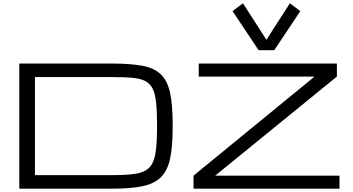

<svg xmlns="http://www.w3.org/2000/svg" viewBox="-20 -1131 2117 1151"><path d="M95.7 0V-750H652.3Q762.2 -750 833 -736.8Q903.8 -723.6 943.6 -685.8Q983.4 -647.9 999.3 -575.7Q1015.1 -503.4 1015.1 -384.8V-365.2Q1015.1 -250.5 999.3 -178.5Q983.4 -106.4 943.6 -67.6Q903.8 -28.8 833 -14.4Q762.2 0 652.3 0ZM189.5 -81.1H652.3Q739.7 -81.1 793 -89.4Q846.2 -97.7 874 -125.5Q901.9 -153.3 911.6 -210.4Q921.4 -267.6 921.4 -365.2V-384.8Q921.4 -465.8 915.5 -518.6Q909.7 -571.3 893.8 -601.8Q877.9 -632.3 847.9 -646.7Q817.9 -661.1 770 -665Q722.2 -668.9 652.3 -668.9H189.5ZM1140.1 0V-78.1L1865.7 -671.9H1171.4V-750H1999.5V-671.9L1270 -78.1H2015.1V0ZM1530.3 -830.1 1374 -1064.5 1436.5 -1111.3 1577.1 -892.6 1717.8 -1111.3 1780.3 -1064.5 1624 -830.1Z"/></svg>

Font: Michroma
Style: Regular
Weight: 400
Designer: Vernon Adams
Foundry: Vernon Adams
Version: Version 1.100; ttfautohint (v1.8.4.7-5d5b);gftools[0.9.29]